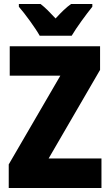

<svg xmlns="http://www.w3.org/2000/svg" viewBox="-20 -947 553 967"><path d="M180 -767H341C365 -808 415 -876 445 -913V-927H338C314 -910 289 -886 260 -854C231 -885 208 -909 184 -927H75V-913C105 -879 159 -805 180 -767ZM491 0V-149H225L484 -595V-714H29V-566H284L24 -119V0Z"/></svg>

Font: Noto Sans Hebrew Condensed Black
Style: Regular
Weight: 900
Width: 3
Designer: Monotype Design Team
Foundry: Monotype Imaging Inc.
Version: Version 2.004